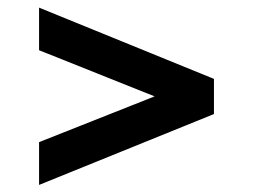

<svg xmlns="http://www.w3.org/2000/svg" viewBox="-20 -602 679 516"><path d="M85 -105V-220L395.5 -343L85 -467V-581.5L555 -390V-295.5Z"/></svg>

Font: Overpass SemiBold
Style: Regular
Weight: 600
Designer: Delve Withrington, Dave Bailey, Thomas Jockin
Foundry: Delve Fonts LLC
Version: Version 4.000